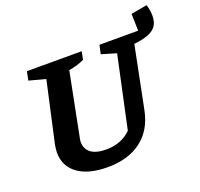

<svg xmlns="http://www.w3.org/2000/svg" viewBox="-136 -944 1158 1109"><g transform="rotate(-20 442.5 -389.5)"><path d="M344 12Q227 12 161.5 -35.5Q96 -83 96 -168Q96 -178 97.5 -189Q99 -200 101 -214L184 -588L83 -615L94 -669H431L421 -620Q401 -610 378.5 -603Q356 -596 326 -591L250 -206Q248 -197 247 -190.5Q246 -184 246 -178Q246 -134 278 -110.5Q310 -87 371 -87Q417 -87 455 -101.5Q493 -116 524 -146L619 -588L528 -615L540 -669H778L775 -773L874 -791Q880 -771 882.5 -753.5Q885 -736 885 -721Q885 -686 869.5 -662Q854 -638 820 -624.5Q786 -611 731 -605L655 -226Q632 -110 551.5 -49Q471 12 344 12Z"/></g></svg>

Font: Piazzolla Thin ExtraBold
Style: Italic
Weight: 800
Italic angle: -11.3°
Version: Version 2.005